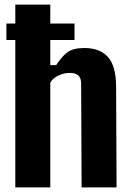

<svg xmlns="http://www.w3.org/2000/svg" viewBox="-20 -820 575 840"><path d="M47 0V-800H200V-535H226Q248.5 -571 273.8 -590.5Q299 -610 349 -610Q416.5 -610 452 -571Q487.5 -532 488 -441L490 0H337L335 -454Q335 -478 323 -489.5Q311 -501 284 -501Q260 -501 235 -489.2Q210 -477.5 200 -458V0ZM8 -717H306V-645H8Z"/></svg>

Font: Big Shoulders Text Thin Black
Style: Regular
Weight: 900
Version: Version 2.002